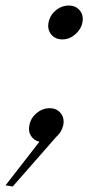

<svg xmlns="http://www.w3.org/2000/svg" viewBox="-54 -498 360 692"><path d="M171 -356Q145 -356 130.5 -374Q116 -392 121 -417Q126 -443 147 -460.5Q168 -478 194 -478Q219 -478 233.5 -460.5Q248 -443 243 -417Q238 -392 217 -374Q196 -356 171 -356ZM-8 174 -34 170 88 13Q68 8 57.5 -8.5Q47 -25 52 -47Q57 -73 78 -90.5Q99 -108 125 -108Q150 -108 164.5 -90.5Q179 -73 174 -47Q171 -34 164 -22L163 -21Q157 -12 149 -5Z"/></svg>

Font: Wittgenstein-Italic Regular
Style: Italic
Weight: 400
Italic angle: -11°
Designer: Jörg Drees
Foundry: Jörg Drees
Version: Version 1.000; ttfautohint (v1.8.4.7-5d5b)